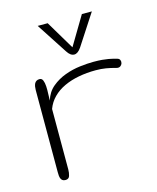

<svg xmlns="http://www.w3.org/2000/svg" viewBox="-90 -624 562 689"><g transform="rotate(-15 190.5 -280.0)"><path d="M361.3 -372.1Q368.2 -370.1 370.4 -364.3Q372.6 -358.4 370.8 -352.5Q369.1 -346.7 363.5 -342.8Q357.9 -338.9 349.1 -341.3Q330.1 -346.7 312.5 -349.6Q294.9 -352.5 274.9 -352.5Q241.7 -352.5 211.7 -346.9Q181.6 -341.3 157 -329.8Q132.3 -318.4 114.5 -300.5Q96.7 -282.7 87.9 -258.8V-34.2Q87.9 -21.5 84.5 -10.7Q81.1 0 68.8 0Q62 0 57.9 -2.9Q53.7 -5.9 51.8 -10.7Q49.8 -15.6 49.3 -21.7Q48.8 -27.8 48.8 -34.2V-339.8Q48.8 -346.2 49.8 -352.3Q50.8 -358.4 53.2 -363.3Q55.7 -368.2 60.3 -371.1Q64.9 -374 71.8 -374Q80.6 -374 84.2 -365Q87.9 -356 88.6 -342.8Q89.4 -329.6 88.6 -315.2Q87.9 -300.8 87.9 -290Q96.7 -319.8 118.9 -338.4Q141.1 -356.9 168.5 -366.9Q195.8 -377 224.4 -380.4Q252.9 -383.8 274.9 -383.8Q293.5 -383.8 306.9 -382.6Q320.3 -381.3 330.1 -379.6Q339.8 -377.9 347.2 -376Q354.5 -374 361.3 -372.1ZM215.8 -453.6 279.3 -560.1H316.4L241.7 -445.3Q229 -426.8 215.8 -426.8Q201.7 -426.8 189.9 -445.3L115.2 -560.1H152.3Z"/></g></svg>

Font: Gruppo
Style: Regular
Weight: 400
Foundry: Vernon Adams
Version: Version 1.000